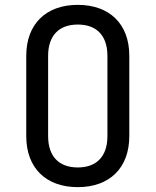

<svg xmlns="http://www.w3.org/2000/svg" viewBox="-20 -760 640 790"><path d="M300 10C431 10 512 -69 512 -200V-531C512 -661 431 -740 300 -740C169 -740 88 -661 88 -530V-200C88 -69 169 10 300 10ZM300 -71C222 -71 178 -117 178 -200V-530C178 -613 222 -659 300 -659C378 -659 422 -613 422 -530V-200C422 -117 378 -71 300 -71Z"/></svg>

Font: Tekne LDO
Style: Regular
Weight: 400
Monospace: yes
Designer: Alessio Laiso, Mario Rullo, Paolo Rosset
Foundry: Alessio Laiso
Version: Version 1.000;hotconv 1.0.109;makeotfexe 2.5.65596